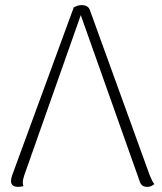

<svg xmlns="http://www.w3.org/2000/svg" viewBox="-20 -718 631 750"><path d="M51 12Q37 12 30 6Q23 0 23 -10Q23 -16 25 -24.5Q27 -33 30 -40L268 -689Q277 -694 284.5 -696Q292 -698 299 -698Q324 -698 331 -679L565 -33Q569 -23 573.5 -14Q578 -5 583 1Q577 6 570.5 9Q564 12 555 12Q534 12 527 -6L287 -683H304L74 -31Q73 -26 71 -19.5Q69 -13 69 -7Q69 -3 69.5 1.5Q70 6 72 9Q66 10 61.5 11Q57 12 51 12Z"/></svg>

Font: Arima ExtraLight
Style: Regular
Weight: 250
Designer: Joana Correia and Natanael Gama
Foundry: NDISCOVER
Version: Version 1.101;gftools[0.9.23]